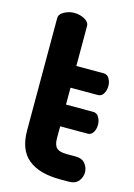

<svg xmlns="http://www.w3.org/2000/svg" viewBox="-108 -745 561 802"><g transform="rotate(15 173.0 -343.5)"><path d="M233 0Q143 0 95.5 -39Q48 -78 48 -162V-647Q48 -665 69 -676Q90 -687 112 -687Q136 -687 156.5 -676Q177 -665 177 -647V-475H295Q311 -475 319.5 -460.5Q328 -446 328 -428Q328 -410 319.5 -395.5Q311 -381 295 -381H177V-308H295Q311 -308 319.5 -293Q328 -278 328 -261Q328 -242 319.5 -228Q311 -214 295 -214H177V-162Q177 -133 189.5 -121Q202 -109 233 -109H272Q300 -109 313.5 -92Q327 -75 327 -55Q327 -34 313.5 -17Q300 0 272 0Z"/></g></svg>

Font: Dosis ExtraLight
Style: Bold
Weight: 700
Version: Version 3.001; ttfautohint (v1.8.2)